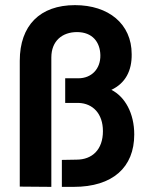

<svg xmlns="http://www.w3.org/2000/svg" viewBox="-20 -728 580 748"><path d="M57 -491V-1L180 0V-504C180 -569 223 -603 280 -603C340 -603 370 -564 371 -513C372 -460 337 -423 285 -423H234V-327H287C341 -325 381 -286 381 -217C381 -145 339 -106 278 -106L221 -105V0H267C419 0 503 -76 503 -204C503 -287 467 -351 414 -378C469 -404 494 -453 493 -517C493 -635 403 -708 272 -708C136 -708 57 -629 57 -491Z"/></svg>

Font: Vanilla Cream
Style: Bold
Weight: 700
Designer: Jeremy Tribby, Jinavaṁso
Foundry: Tribby Type
Version: Version 1.422;Glyphs 3.1.2 (3151)